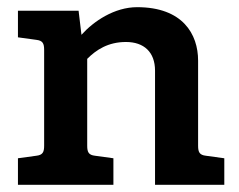

<svg xmlns="http://www.w3.org/2000/svg" viewBox="-20 -515 667 535"><path d="M605 0V-74L554 -81C536 -83 532 -91 532 -109V-346C532 -420 489 -495 362 -495C299 -495 241 -456 207 -418L199 -485H30V-411L81 -404C99 -402 103 -394 103 -376V-109C103 -91 99 -83 81 -81L30 -74V0H296V-74L245 -81C227 -83 223 -91 223 -109V-351C248 -376 281 -398 331 -398C381 -398 412 -370 412 -318V0Z"/></svg>

Font: Enriqueta
Style: Bold
Weight: 700
Designer: Viviana Monsalve, Gustavo Ibarra
Foundry: Viviana Monsalve, Gustavo Ibarra
Version: Version 1.002